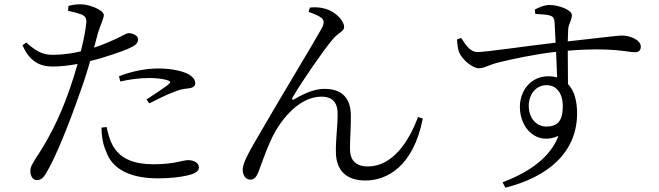

<svg xmlns="http://www.w3.org/2000/svg" viewBox="-20 -801 3040 886"><path d="M535 -425C579 -435 625 -441 669 -441C699 -441 733 -438 757 -429C766 -426 769 -421 761 -415C748 -402 690 -364 656 -342L669 -324C703 -341 750 -365 781 -376C807 -387 822 -390 840 -392C864 -394 881 -399 881 -417C881 -434 868 -449 845 -461C821 -472 776 -485 710 -485C644 -485 576 -468 529 -449ZM472 -215C478 -186 487 -150 506 -120C541 -66 602 -43 688 -43C788 -43 820 -62 849 -62C872 -62 898 -51 898 -28C898 -8 872 3 843 9C812 16 767 22 709 22C593 22 501 -13 470 -101C453 -139 449 -177 448 -212ZM101 -605 84 -592C117 -516 165 -494 223 -494C260 -494 302 -499 338 -506C326 -464 313 -422 300 -385C251 -245 195 -145 144 -69C129 -42 120 -33 120 -11C120 12 132 30 149 30C169 30 179 21 193 -2C236 -72 300 -233 347 -368C365 -416 382 -470 396 -519C468 -537 546 -565 569 -575C606 -591 617 -601 617 -620C617 -638 591 -648 574 -648C566 -648 555 -642 540 -634C509 -618 467 -599 414 -581L433 -652C445 -690 459 -715 459 -732C458 -755 395 -779 359 -781C335 -782 317 -779 296 -774L294 -751C315 -747 337 -741 357 -734C375 -725 380 -716 378 -694C375 -663 366 -616 353 -564C315 -555 270 -548 223 -548C174 -548 144 -567 101 -605Z M1404 -746C1422 -740 1449 -730 1462 -719C1475 -710 1478 -696 1465 -671C1429 -605 1278 -357 1191 -206C1139 -116 1100 -54 1100 -18C1100 10 1116 28 1134 28C1153 28 1163 16 1172 -6C1186 -42 1205 -101 1235 -165C1283 -263 1368 -355 1463 -355C1521 -355 1538 -320 1538 -276C1538 -217 1529 -156 1530 -101C1530 -11 1582 32 1666 32C1767 32 1888 -34 1931 -254L1909 -261C1865 -143 1789 -33 1678 -33C1620 -33 1595 -62 1595 -116C1595 -162 1600 -222 1599 -269C1598 -349 1558 -391 1476 -391C1437 -391 1390 -374 1338 -343C1330 -338 1325 -343 1330 -351C1372 -424 1473 -570 1515 -619C1540 -650 1568 -656 1568 -676C1568 -707 1525 -750 1479 -761C1461 -767 1430 -769 1410 -766Z M2501 -217C2455 -217 2420 -256 2420 -313C2420 -364 2452 -408 2502 -408C2545 -408 2577 -375 2577 -310C2577 -241 2551 -217 2501 -217ZM2510 -449C2428 -449 2379 -381 2379 -308C2379 -206 2459 -129 2557 -174C2521 -76 2421 -5 2299 40L2312 65C2505 17 2643 -95 2643 -278C2643 -336 2630 -383 2601 -413L2600 -567C2801 -584 2877 -560 2909 -560C2928 -560 2937 -568 2937 -586C2937 -618 2885 -637 2850 -637C2829 -637 2765 -628 2600 -610L2602 -667C2604 -692 2619 -708 2619 -731C2619 -756 2557 -778 2516 -778C2490 -778 2466 -766 2448 -757L2450 -737C2480 -735 2501 -734 2516 -730C2532 -725 2537 -719 2539 -699L2544 -604C2426 -591 2220 -560 2183 -561C2149 -561 2130 -593 2108 -626L2089 -619C2090 -599 2092 -576 2099 -559C2110 -531 2157 -486 2190 -486C2216 -486 2236 -502 2281 -513C2342 -528 2448 -551 2546 -562L2551 -444C2539 -447 2525 -449 2510 -449Z"/></svg>

Font: Source Han Serif KR
Style: Regular
Weight: 400
Designer: Ryoko NISHIZUKA 西塚涼子 (kana & ideographs); Frank Grießhammer (Latin, Greek & Cyrillic); Wenlong ZHANG 张文龙 (bopomofo); San
Foundry: Adobe
Version: Version 2.001;hotconv 1.1.0;makeotfexe 2.6.0